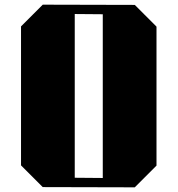

<svg xmlns="http://www.w3.org/2000/svg" viewBox="-20 -801 760 822"><path d="M650 -687V-92L557 1L163 0L70 -93V-688L163 -781L557 -780ZM300 -741V-40L420 -39V-740Z"/></svg>

Font: Kumar One
Style: Regular
Weight: 400
Designer: Parimal Parmar
Foundry: Indian Type Foundry
Version: Version 1.001;PS 1.001;hotconv 1.0.88;makeotf.lib2.5.647800